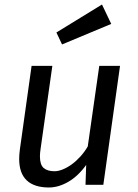

<svg xmlns="http://www.w3.org/2000/svg" viewBox="-20 -819 610 851"><path d="M359 0 362 -88Q326 -38 282.5 -13Q239 12 197 12Q132 12 98.5 -19.5Q65 -51 65 -115Q65 -133 68 -156L120 -527H212L160 -160Q157 -140 157 -126Q157 -89 173.5 -74.5Q190 -60 222 -60Q238 -60 258 -68Q278 -76 298 -90.5Q318 -105 336.5 -125.5Q355 -146 369 -170L420 -527H512L438 0ZM230 -675 432 -799 473 -713 255 -622Z"/></svg>

Font: Yekcdsyqcyvpieeyorgstswgcgt
Style: Regular
Weight: 400
Italic angle: -8°
Designer: Carrois Corporate & Edenspiekermann
Foundry: Carrois Corporate GbR & Edenspiekermann AG
Version: Version 2.001